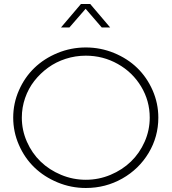

<svg xmlns="http://www.w3.org/2000/svg" viewBox="-20 -937 856 958"><path d="M770 -350.1Q770 -254.9 721.7 -174.1Q673.3 -93.3 590.1 -46.1Q506.8 1 408.2 1Q334.5 1 267.3 -26.9Q200.2 -54.7 151.6 -101.6Q103 -148.4 74.5 -213.6Q45.9 -278.8 45.9 -350.1Q45.9 -421.4 74.5 -486.3Q103 -551.3 151.6 -598.1Q200.2 -645 267.3 -672.6Q334.5 -700.2 408.2 -700.2Q481.9 -700.2 549.1 -672.6Q616.2 -645 664.6 -598.1Q712.9 -551.3 741.5 -486.3Q770 -421.4 770 -350.1ZM88.9 -350.1Q88.9 -287.1 114.3 -229.7Q139.6 -172.4 182.6 -130.9Q225.6 -89.4 284.7 -64.7Q343.8 -40 408.2 -40Q472.7 -40 531.5 -64.7Q590.3 -89.4 633.3 -130.9Q676.3 -172.4 701.7 -229.7Q727.1 -287.1 727.1 -350.1Q727.1 -434.1 684.1 -505.4Q641.1 -576.7 567.6 -617.9Q494.1 -659.2 408.2 -659.2Q356.4 -659.2 307.9 -643.6Q259.3 -627.9 220 -599.4Q180.7 -570.8 151.1 -533Q121.6 -495.1 105.2 -447.8Q88.9 -400.4 88.9 -350.1ZM284.2 -799.8 383.8 -917H430.2L529.8 -799.8H487.8L407.2 -893.1L326.2 -799.8Z"/></svg>

Font: Montserrat Ultra Light
Style: Regular
Weight: 200
Designer: Julieta Ulanovsky
Foundry: Julieta Ulanovsky
Version: Version 3.001;PS 003.001;hotconv 1.0.70;makeotf.lib2.5.58329